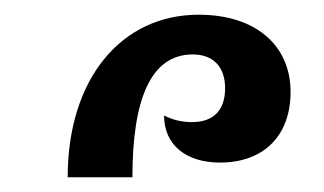

<svg xmlns="http://www.w3.org/2000/svg" viewBox="-20 -847 441 261"><path d="M72 -606H160C160 -710 184 -773 242 -773C270 -773 286 -756 286 -727C286 -697 270 -681 241 -681C225 -681 213 -685 203 -690C203 -650 233 -626 279 -626C339 -626 375 -663 375 -722C375 -785 328 -827 250 -827C145 -827 72 -740 72 -606Z"/></svg>

Font: Noto Serif Armenian Condensed SemiBold
Style: Regular
Weight: 600
Width: 3
Designer: Monotype Design Team
Foundry: Monotype Imaging Inc.
Version: Version 2.008